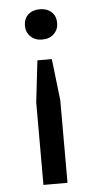

<svg xmlns="http://www.w3.org/2000/svg" viewBox="-53 -561 434 795"><g transform="rotate(-5 164.5 -163.0)"><path d="M195 200H95V-143L115 -316H175L195 -143ZM76 -463Q76 -492 94.5 -509Q113 -526 143 -526Q173 -526 191.5 -509Q210 -492 210 -463Q210 -436 191.5 -418Q173 -400 143 -400Q113 -400 94.5 -418Q76 -436 76 -463Z"/></g></svg>

Font: PT Sans Caption
Style: Regular
Weight: 400
Designer: A.Korolkova, O.Umpeleva, V.Yefimov
Foundry: ParaType Ltd
Version: Version 2.004W OFL